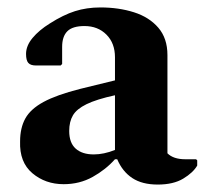

<svg xmlns="http://www.w3.org/2000/svg" viewBox="-20 -486 554 516"><path d="M151 9Q102 9 67 -20.5Q32 -50 34 -106Q34 -142 48 -167.5Q62 -193 97 -212Q132 -231 195 -247L289 -270V-332Q289 -370 266 -393Q243 -416 207 -416Q175 -416 161 -402Q147 -388 147 -360V-314L143 -310H77Q62 -310 56 -317Q50 -324 50 -341Q50 -363 67.5 -384Q85 -405 114 -423Q150 -446 181.5 -456Q213 -466 250 -466Q299 -466 340 -453Q381 -440 405.5 -411.5Q430 -383 430 -338V-74Q446 -58 478 -58H507L510 -55V-41Q499 -22 472.5 -6Q446 10 404 10Q362 10 335.5 -7.5Q309 -25 295 -58H289Q264 -30 229 -10.5Q194 9 151 9ZM166 -134Q166 -102 183.5 -86.5Q201 -71 232 -71Q259 -71 289 -83V-230Q239 -219 212.5 -206Q186 -193 176 -176Q166 -159 166 -134Z"/></svg>

Font: Spectral
Style: Bold
Weight: 700
Designer: Jean-Baptiste Levee
Foundry: Production Type
Version: Version 2.001